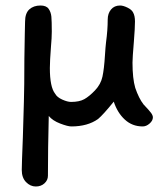

<svg xmlns="http://www.w3.org/2000/svg" viewBox="-20 -456 597 697"><path d="M535 -30Q535 -18 523 -7.5Q511 3 498 3Q460 3 433 -22Q406 -47 393 -87Q355 -40 336 -24Q298 3 239 3Q226 3 198.5 -7.5Q171 -18 157 -35Q154 87 154 182Q154 198 141.5 209.5Q129 221 110 221Q90 221 74.5 205Q59 189 59 161Q59 142 63 42Q68 -118 68 -151Q68 -243 70 -333L71 -377Q71 -408 86.5 -422Q102 -436 127 -436Q148 -436 156.5 -424Q165 -412 166.5 -395.5Q168 -379 168 -341Q168 -319 165 -286Q161 -234 161 -209Q161 -140 180 -116Q187 -103 206 -94.5Q225 -86 238 -86Q268 -86 286 -96Q304 -106 325 -128Q346 -150 352 -178Q358 -206 361 -255Q363 -287 365 -303Q371 -347 371 -385Q371 -407 383 -421.5Q395 -436 416 -436Q427 -436 442.5 -428.5Q458 -421 463 -411Q470 -399 470 -378Q470 -355 466 -305Q461 -245 461 -229Q461 -171 471 -137Q484 -99 501 -77Q522 -55 528.5 -46Q535 -37 535 -30Z"/></svg>

Font: Itim
Style: Regular
Weight: 400
Designer: Suppakit Chalermlarp
Version: Version 1.002g